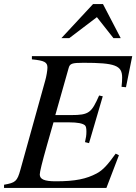

<svg xmlns="http://www.w3.org/2000/svg" viewBox="-21 -931 675 951"><path d="M634 -653H137V-637C199 -631 214 -623 214 -596C214 -584 209 -552 203 -532L80 -90C64 -32 55 -26 -1 -16V0H506L568 -162L552 -170C514 -117 490 -89 458 -72C407 -45 353 -33 255 -33C199 -33 176 -43 176 -67C176 -79 187 -125 212 -213L244 -325H322C362 -325 389 -320 400 -310C405 -305 407 -296 407 -279C407 -261 405 -249 400 -227L420 -222L488 -454L470 -458C432 -373 421 -361 331 -361H253L319 -594C325 -616 335 -620 392 -620C549 -620 584 -607 584 -547C584 -534 583 -518 581 -501L603 -499ZM577 -742 489 -911H440L283 -742H322L459 -846L541 -742Z"/></svg>

Font: STIXGeneral
Style: Italic
Weight: 400
Italic angle: -16.33°
Designer: MicroPress Inc., with final additions and corrections provided by Coen Hoffman, Elsevier (retired)
Version: Version 1.1.0